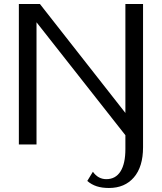

<svg xmlns="http://www.w3.org/2000/svg" viewBox="-20 -720 807 957"><path d="M415 182 443 136Q469 173 510 173Q556 173 580.5 134.5Q605 96 605 23V-46L162 -609V0H74V-700H179L605 -157V-700H693V14Q693 111 647.5 164Q602 217 523 217Q488 217 462 208.5Q436 200 415 182Z"/></svg>

Font: Fahkwang
Style: Regular
Weight: 400
Version: Version 1.000; ttfautohint (v1.6)